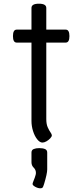

<svg xmlns="http://www.w3.org/2000/svg" viewBox="-20 -760 425 1037"><path d="M230 -717V-600H335Q355 -600 355 -565Q355 -530 335 -530H230V-117Q230 -90 237.5 -73Q245 -56 252.5 -45.5Q260 -35 260 -29Q260 -22 251 -12.5Q242 -3 230.5 3.5Q219 10 209 10Q195 10 181 -7.5Q167 -25 158.5 -52Q150 -79 150 -107V-530H70Q50 -530 50 -565Q50 -600 70 -600H150V-717Q150 -740 190 -740Q230 -740 230 -717ZM198 257Q185 257 170.5 249Q156 241 156 234Q156 230 158 225L168 199Q170 192 172 186Q174 180 174 174Q174 157 162 145.5Q150 134 150 116V64Q150 50 162 45Q174 40 192 40Q211 40 223 45Q235 50 235 64V155Q235 178 218 234L213 248Q210 257 198 257Z"/></svg>

Font: Offside
Style: Regular
Weight: 400
Designer: Eduardo Rodriguez Tunni
Foundry: Eduardo Rodriguez Tunni
Version: Version 1.002; ttfautohint (v1.8.4.7-5d5b);gftools[0.9.23]